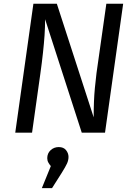

<svg xmlns="http://www.w3.org/2000/svg" viewBox="-20 -709 717 1026"><path d="M548.3 -689.1H638.2L541.2 0H416.9L221 -606.2Q221 -564.2 218.1 -520.7Q215.1 -477.1 209.6 -426.6Q204.2 -376 195.2 -312L151.3 0H61.5L158.5 -689.1H283.7L480.6 -81.9Q480.6 -127.9 482.1 -165Q483.5 -202.1 487 -238.7Q490.5 -275.4 495.6 -317.6ZM293.8 76.9Q319.9 76.9 333 93.4Q346.1 110 346.1 129.1Q346.1 147.2 338.1 164.8Q330.1 182.3 310.1 214.3L258 296.4H203.6L251.6 178.5Q244.5 170.4 238.5 159.9Q232.5 149.4 232.5 136.3Q232.5 110.1 250.6 93.5Q268.7 76.9 293.8 76.9Z"/></svg>

Font: Fira Sans Variable
Style: Italic
Weight: 397
Italic angle: -8°
Designer: Carrois Corporate & Edenspiekermann AG
Foundry: Carrois Corporate GbR & Edenspiekermann AG
Version: Version 4.202